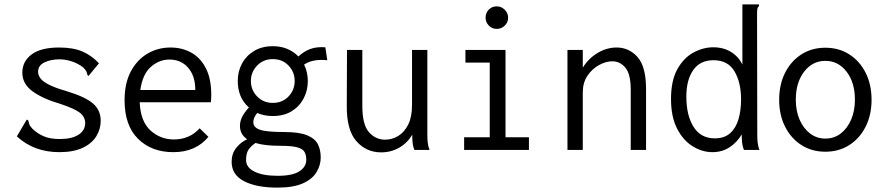

<svg xmlns="http://www.w3.org/2000/svg" viewBox="-20 -685 4040 877"><path d="M251 10Q135 10 57 -62L97 -130L103 -139L109 -135Q111 -127 113.5 -118.5Q116 -110 127 -98Q148 -77 177.5 -63.5Q207 -50 253 -50Q308 -50 338.5 -69.5Q369 -89 369 -123Q369 -152 343.5 -171Q318 -190 254 -211Q175 -234 128.5 -268Q82 -302 82 -353Q82 -405 124.5 -436.5Q167 -468 250 -468Q314 -468 356 -450Q398 -432 432 -396L391 -346L384 -338L379 -343Q378 -351 374.5 -358.5Q371 -366 360 -377Q337 -395 308 -404.5Q279 -414 252 -414Q212 -414 183 -400Q154 -386 154 -357Q154 -342 164.5 -327.5Q175 -313 203 -298.5Q231 -284 283 -269Q369 -243 404.5 -212.5Q440 -182 440 -133Q440 -95 419.5 -62Q399 -29 357 -9.5Q315 10 251 10Z M772 10Q672 10 610.5 -51Q549 -112 549 -227Q549 -305 577.5 -358.5Q606 -412 653.5 -440Q701 -468 759 -468Q811 -468 853 -445Q895 -422 920 -374Q945 -326 945 -251Q945 -243 944.5 -234.5Q944 -226 943 -218H618Q622 -130 667.5 -89Q713 -48 774 -48Q846 -48 892 -99L932 -60Q874 10 772 10ZM621 -274H872Q872 -338 839.5 -375.5Q807 -413 754 -413Q707 -413 669 -379.5Q631 -346 621 -274Z M1226 -155Q1187 -155 1155 -169Q1137 -147 1137 -127Q1137 -103 1167 -92.5Q1197 -82 1277 -82Q1347 -82 1383 -67Q1419 -52 1432 -26Q1445 0 1445 34Q1445 69 1426 101Q1407 133 1363.5 152.5Q1320 172 1247 172Q1151 172 1094.5 142.5Q1038 113 1038 54Q1038 17 1059 -9.5Q1080 -36 1109 -49Q1076 -71 1076 -110Q1076 -132 1087 -153Q1098 -174 1117 -194Q1066 -239 1066 -315Q1066 -359 1085.5 -395Q1105 -431 1141 -452.5Q1177 -474 1226 -474Q1263 -474 1292.5 -461.5Q1322 -449 1343 -427Q1369 -451 1398 -461.5Q1427 -472 1466 -469L1475 -410Q1445 -413 1418.5 -409Q1392 -405 1369 -390Q1386 -356 1386 -315Q1386 -271 1366.5 -234.5Q1347 -198 1311.5 -176.5Q1276 -155 1226 -155ZM1226 -215Q1270 -215 1298 -244.5Q1326 -274 1326 -315Q1326 -356 1298 -385.5Q1270 -415 1226 -415Q1183 -415 1154.5 -385.5Q1126 -356 1126 -315Q1126 -274 1154.5 -244.5Q1183 -215 1226 -215ZM1104 46Q1104 80 1142.5 99Q1181 118 1248 118Q1316 118 1347.5 97.5Q1379 77 1379 45Q1379 23 1371 9Q1363 -5 1338 -12Q1313 -19 1262 -19Q1227 -19 1198.5 -22Q1170 -25 1147 -32Q1124 -16 1114 0.5Q1104 17 1104 46Z M1721 11Q1653 11 1608 -40Q1563 -91 1564 -202L1565 -457H1635V-202Q1635 -115 1665.5 -81Q1696 -47 1739 -47Q1771 -47 1799 -64Q1827 -81 1844.5 -116Q1862 -151 1862 -205V-457H1932V-71Q1932 -53 1933.5 -35.5Q1935 -18 1942 0H1873Q1866 -17 1864.5 -35Q1863 -53 1863 -70Q1841 -32 1803.5 -10.5Q1766 11 1721 11Z M2100 0V-58H2217V-399H2106V-457H2289V-58H2396V0ZM2249 -553Q2228 -553 2213 -568Q2198 -583 2198 -604Q2198 -626 2212.5 -641Q2227 -656 2249 -656Q2270 -656 2285.5 -640.5Q2301 -625 2301 -604Q2301 -583 2285.5 -568Q2270 -553 2249 -553Z M2572 0V-457H2642V-376Q2668 -418 2709.5 -443Q2751 -468 2797 -468Q2853 -468 2892 -424.5Q2931 -381 2931 -277V0H2861V-275Q2861 -347 2836.5 -376Q2812 -405 2777 -405Q2747 -405 2715.5 -387.5Q2684 -370 2663 -338.5Q2642 -307 2642 -263V0Z M3234 10Q3188 10 3144.5 -16.5Q3101 -43 3073 -97Q3045 -151 3045 -233Q3045 -317 3074 -369Q3103 -421 3147.5 -445Q3192 -469 3238 -469Q3285 -469 3319.5 -447.5Q3354 -426 3371 -390V-665H3447V-658Q3441 -652 3439.5 -645Q3438 -638 3438 -621L3439 -71Q3439 -53 3440.5 -35.5Q3442 -18 3449 0H3378Q3371 -18 3369.5 -35.5Q3368 -53 3368 -71Q3346 -34 3312 -12Q3278 10 3234 10ZM3245 -53Q3289 -53 3315.5 -77Q3342 -101 3353.5 -141.5Q3365 -182 3365 -231Q3365 -308 3335 -359Q3305 -410 3239 -410Q3178 -410 3146.5 -365Q3115 -320 3115 -244Q3115 -158 3148 -105.5Q3181 -53 3245 -53Z M3750 8Q3688 8 3640.5 -22.5Q3593 -53 3566 -106.5Q3539 -160 3539 -229Q3539 -299 3566 -352.5Q3593 -406 3640.5 -436.5Q3688 -467 3750 -467Q3812 -467 3859.5 -436.5Q3907 -406 3934 -352.5Q3961 -299 3961 -229Q3961 -160 3934 -106.5Q3907 -53 3859.5 -22.5Q3812 8 3750 8ZM3750 -52Q3790 -52 3820 -75Q3850 -98 3867.5 -138Q3885 -178 3885 -230Q3885 -308 3847 -357.5Q3809 -407 3750 -407Q3691 -407 3653 -357.5Q3615 -308 3615 -230Q3615 -178 3632.5 -138Q3650 -98 3680.5 -75Q3711 -52 3750 -52Z"/></svg>

Font: Ligconsolata
Style: Regular
Weight: 400
Monospace: yes
Designer: Raph Levien, Cyreal, Brenton Simpson
Foundry: Raph Levien, Cyreal, Google
Version: Version 3.001; ttfautohint (v1.8.2.53-6de2)